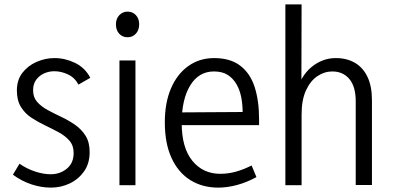

<svg xmlns="http://www.w3.org/2000/svg" viewBox="-20 -845 1803 876"><path d="M212 11Q168 11 123 -4Q78 -19 39 -48L69 -98Q102 -75 140 -62.5Q178 -50 211 -50Q254 -50 285 -75.5Q316 -101 316 -147Q316 -181 297 -203Q278 -225 248.5 -241Q219 -257 186.5 -272.5Q154 -288 124 -307.5Q94 -327 75.5 -357Q57 -387 57 -432Q57 -480 82 -512.5Q107 -545 146.5 -562.5Q186 -580 229 -580Q277 -580 322.5 -558Q368 -536 392 -490L338 -459Q321 -491 290 -505.5Q259 -520 228 -520Q203 -520 181 -510Q159 -500 145 -481Q131 -462 131 -433Q131 -401 149.5 -380Q168 -359 197.5 -343Q227 -327 260 -311.5Q293 -296 322.5 -275.5Q352 -255 370.5 -225.5Q389 -196 389 -151Q389 -99 363.5 -63Q338 -27 298 -8Q258 11 212 11Z M525 0V-569H598V0ZM562 -675Q539 -675 524 -691Q509 -707 509 -734Q509 -760 524.5 -776Q540 -792 562 -792Q585 -792 600 -776Q615 -760 615 -734Q615 -708 600 -691.5Q585 -675 562 -675Z M976 11Q903 11 848 -23.5Q793 -58 762.5 -124.5Q732 -191 732 -287Q732 -376 760 -441.5Q788 -507 839 -543.5Q890 -580 957 -580Q1031 -580 1076.5 -545Q1122 -510 1142 -447.5Q1162 -385 1162 -302V-274H773L774 -332L1087 -334Q1087 -369 1080.5 -402Q1074 -435 1058.5 -461.5Q1043 -488 1018.5 -503.5Q994 -519 956 -519Q887 -519 848 -455.5Q809 -392 809 -284Q809 -171 857.5 -111.5Q906 -52 985 -52Q1021 -52 1055.5 -61.5Q1090 -71 1128 -90L1150 -37Q1106 -13 1061.5 -1Q1017 11 976 11Z M1603 -1V-382Q1603 -450 1574 -484.5Q1545 -519 1496 -519Q1460 -519 1428 -497.5Q1396 -476 1376 -432.5Q1356 -389 1356 -323V0H1282V-825H1356L1355 -415H1329Q1351 -498 1401 -539Q1451 -580 1512 -580Q1563 -580 1600 -558Q1637 -536 1657 -493.5Q1677 -451 1677 -388V-1Z"/></svg>

Font: Yaldevi
Style: Regular
Weight: 400
Designer: Sol Matas, Rajitha Manaperi, Kosala Senevirathne
Foundry: Mooniak
Version: Version 1.100